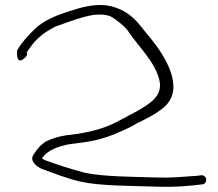

<svg xmlns="http://www.w3.org/2000/svg" viewBox="-20 -644 858 755"><path d="M47 -431C47 -412 54 -398 72 -412C80 -418 90 -425 85 -438C91 -447 98 -456 105 -466C127 -495 155 -518 199 -540C226 -550 253 -559 279 -568C321 -581 370 -596 414 -580C437 -568 472 -539 485 -520C524 -461 588 -403 606 -332C623 -267 570 -237 519 -207C493 -194 466 -178 440 -165C398 -143 349 -128 288 -118L240 -112C204 -106 184 -99 159 -87C151 -81 144 -75 137 -69C127 -58 116 -43 109 -31C99 -8 125 11 144 20C183 34 239 57 296 70C377 88 490 86 593 90C673 93 733 86 775 81C785 81 791 72 791 62C791 52 781 45 772 45C759 47 753 48 730 49C697 51 657 56 597 54C497 51 394 51 316 36C260 21 206 4 160 -13C154 -16 149 -18 145 -21C146 -24 148 -26 150 -28C166 -51 210 -70 254 -77L299 -83C354 -90 392 -101 432 -117L479 -138C495 -145 507 -153 520 -160C559 -178 604 -202 631 -228C706 -302 627 -426 575 -490C529 -542 499 -607 398 -623C342 -629 294 -613 250 -599C189 -580 148 -559 119 -532C94 -508 63 -475 47 -445Z"/></svg>

Font: Stray Cat
Style: SuExt
Weight: 400
Version: Version 1.0